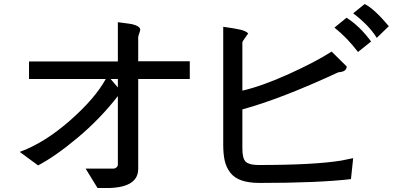

<svg xmlns="http://www.w3.org/2000/svg" viewBox="-20 -834 2040 953"><path d="M529 -442 565 -400V-442ZM676 -686Q676 -682 671 -668Q666 -654 666 -650V-530H922V-442H666V4Q666 93 528 99H464L405 3H546Q563 -2 565 -15V-357Q477 -244 366 -151Q255 -58 169 -13L78 -80Q201 -125 326.5 -235Q452 -345 505 -442H124V-529H565V-724L636 -714Q676 -704 676 -686Z M1910 -704 1850 -646Q1813 -707 1733 -768L1790 -814Q1837 -791 1910 -704ZM1822 -628 1757 -576Q1703 -647 1640 -697L1700 -746Q1765 -705 1822 -628ZM1183 -97Q1183 -46 1200.5 -30.5Q1218 -15 1263 -15Q1539 -15 1674 -37L1733 -49L1722 55Q1561 74 1269 74Q1215 74 1179 61.5Q1143 49 1123 23Q1103 -3 1095.5 -36Q1088 -69 1088 -116V-701Q1147 -693 1174 -686.5Q1201 -680 1212 -668Q1211 -666 1197 -647Q1183 -628 1183 -623V-384Q1282 -407 1414.5 -467Q1547 -527 1626 -578L1701 -504Q1700 -482 1673 -477L1659 -475Q1374 -343 1183 -291Z"/></svg>

Font: cwTeXHei
Style: Medium
Weight: 500
Version: Version 1.17